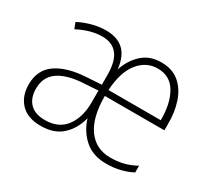

<svg xmlns="http://www.w3.org/2000/svg" viewBox="-113 -721 993 913"><g transform="rotate(30 383.0 -264.5)"><path d="M539 -539Q599 -539 637.5 -507Q676 -475 694.5 -420Q713 -365 712 -298V-266H385Q385 -148 429.5 -86.5Q474 -25 553 -25Q590 -25 622.5 -32.5Q655 -40 692 -60V-23Q628 10 552 10Q477 10 431 -31Q385 -72 367 -133Q350 -68 307 -29Q264 10 191 10Q119 10 81.5 -29.5Q44 -69 44 -133Q44 -213 102.5 -253.5Q161 -294 265 -300L346 -305V-357Q346 -434 317.5 -469.5Q289 -505 235 -505Q204 -505 170.5 -496Q137 -487 101 -468L88 -501Q121 -518 159 -528.5Q197 -539 236 -539Q297 -539 332 -507Q367 -475 375 -406Q394 -464 435 -501.5Q476 -539 539 -539ZM539 -505Q476 -505 434 -452.5Q392 -400 386 -299H673Q674 -390 640.5 -447.5Q607 -505 539 -505ZM269 -268Q179 -263 131.5 -230Q84 -197 84 -133Q84 -82 112 -53Q140 -24 195 -24Q270 -24 308 -75Q346 -126 346 -207V-273Z"/></g></svg>

Font: Noto Sans Gujarati SemiCondensed ExtraLight
Style: Regular
Weight: 200
Width: 4
Designer: Jelle Bosma - Monotype Design Team, Universal Thirst
Foundry: Monotype Imaging Inc.
Version: Version 2.106; ttfautohint (v1.8.4.7-5d5b)